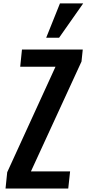

<svg xmlns="http://www.w3.org/2000/svg" viewBox="-20 -1098 504 1118"><path d="M249 -878.4 329.1 -1078.1H464.4L324.2 -878.4ZM12.2 0 22 -95.2 303.2 -709.5H97.7L107.9 -809.6H461.9L454.6 -739.7L160.2 -100.1H388.2L377.4 0Z"/></svg>

Font: Oswald
Style: Medium
Weight: 500
Designer: Vernon Adams
Foundry: Vernon Adams
Version: 3.0; ttfautohint (v0.94.23-7a4d-dirty) -l 8 -r 50 -G 150 -x 